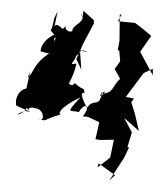

<svg xmlns="http://www.w3.org/2000/svg" viewBox="-61 -966 921 1056"><g transform="rotate(-5 399.0 -437.5)"><path d="M401 -690 399 -583 377 -644 423 -727 490 -831 491 -849 439 -905C430 -875 435 -838 424 -893C456 -839 371 -838 368 -799C346 -790 327 -817 334 -825C360 -850 235 -764 277 -737C236 -801 307 -744 326 -801C343 -772 284 -880 270 -824C298 -921 308 -935 274 -875C278 -892 266 -835 250 -812C294 -760 260 -766 281 -794C219 -773 191 -738 184 -704C232 -684 234 -685 240 -693C132 -635 143 -595 101 -564L119 -601L89 -507C42 -500 21 -455 25 -418C88 -380 126 -369 71 -384C89 -398 80 -388 25 -369C74 -364 87 -442 90 -361C93 -362 72 -417 129 -394C176 -386 177 -309 140 -334C192 -314 158 -327 268 -349C248 -346 253 -384 382 -433C282 -343 322 -370 365 -352C396 -399 444 -393 385 -327L414 -321L472 -287L443 -195L470 -189L544 -184L515 -88L441 -40L449 -62L533 11L500 36L591 -80L623 -134L615 -138L646 -216L610 -299L685 -220L671 -318L657 -381L674 -400L630 -413L739 -535L791 -554L788 -518L730 -653L798 -735C771 -762 745 -790 715 -814L623 -831L646 -867L636 -866L622 -724L608 -673L616 -669V-611L582 -571L607 -515C559 -478 564 -436 498 -443C556 -481 461 -390 502 -452C480 -359 454 -426 412 -371C371 -465 398 -457 405 -453C406 -491 398 -465 357 -513C325 -477 319 -559 302 -484C306 -521 278 -528 275 -448C344 -526 375 -609 374 -619C321 -616 372 -626 381 -675C341 -664 329 -684 337 -692C306 -689 327 -731 325 -643C426 -663 384 -712 444 -675Z"/></g></svg>

Font: Hussar Lance
Style: ExBdObl
Weight: 700
Foundry: Cannot Into Space Fonts, PlusOne Fonts
Version: Version 2.270